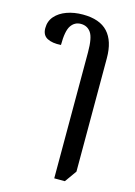

<svg xmlns="http://www.w3.org/2000/svg" viewBox="-121 -622 649 925"><g transform="rotate(15 203.5 -159.0)"><path d="M245 240V-389Q245 -461 227 -486.5Q209 -512 177 -512Q146 -512 128 -485.5Q110 -459 110 -389Q67 -386 41.5 -399.5Q16 -413 16 -448Q16 -483 37.5 -507.5Q59 -532 95 -545Q131 -558 175 -558Q259 -558 299.5 -514Q340 -470 340 -385V181L298 240Z"/></g></svg>

Font: Noto Serif Thai ExtraCondensed Medium
Style: Regular
Weight: 500
Width: 2
Designer: Monotype Design Team
Foundry: Monotype Imaging Inc.
Version: Version 2.002; ttfautohint (v1.8.4.7-5d5b)